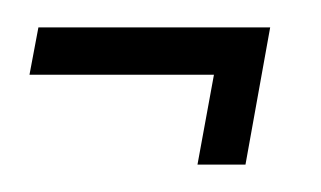

<svg xmlns="http://www.w3.org/2000/svg" viewBox="-20 -277 234 140"><path d="M124 -157H159L177 -257H8L1.5 -222.5H136Z"/></svg>

Font: Anybody UltraCondensed Light
Style: Italic
Weight: 300
Width: 1
Italic angle: -10°
Version: Version 1.113;gftools[0.9.25]